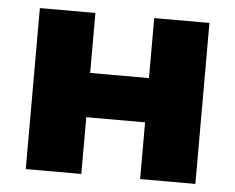

<svg xmlns="http://www.w3.org/2000/svg" viewBox="-44 -593 789 644"><g transform="rotate(5 350.5 -271.0)"><path d="M252 0V-191H450V0H636V-542H450V-340H252V-542H65V0Z"/></g></svg>

Font: Montserrat-Alt1 ExtBd
Style: Regular
Weight: 800
Designer: Differentunic
Foundry: Differentunic
Version: Version 7.222